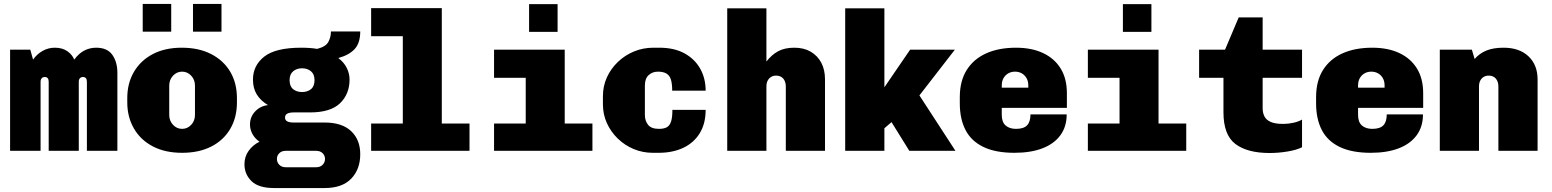

<svg xmlns="http://www.w3.org/2000/svg" viewBox="-20 -762 7840 970"><path d="M31 0V-511H133L147 -461Q167 -489 195.5 -505Q224 -521 257 -521Q295 -521 320 -503.5Q345 -486 355 -461Q379 -493 406.5 -507Q434 -521 466 -521Q522 -521 547.5 -485Q573 -449 573 -394V0H419V-349Q419 -373 399 -373Q390 -373 384 -367Q378 -361 378 -349V0H226V-349Q226 -373 206 -373Q197 -373 191 -367Q185 -361 185 -349V0Z M900 10Q814 10 752 -22.5Q690 -55 656.5 -113Q623 -171 623 -245V-266Q623 -342 657 -399.5Q691 -457 752.5 -489Q814 -521 898 -521Q985 -521 1047.5 -488.5Q1110 -456 1143.5 -399Q1177 -342 1177 -266V-245Q1177 -168 1143 -110.5Q1109 -53 1047 -21.5Q985 10 900 10ZM900 -111Q927 -111 946 -131.5Q965 -152 965 -181V-330Q965 -359 946 -379.5Q927 -400 900 -400Q873 -400 854 -379.5Q835 -359 835 -330V-181Q835 -152 854 -131.5Q873 -111 900 -111ZM701 -602V-742H845V-602ZM955 -602V-742H1099V-602Z M1365 188Q1286 188 1250.5 153Q1215 118 1215 68Q1215 29 1236.5 -0.5Q1258 -30 1291 -46Q1269 -61 1256 -84Q1243 -107 1243 -133Q1243 -172 1269.5 -199.5Q1296 -227 1334 -231Q1297 -253 1277.5 -284.5Q1258 -316 1258 -360Q1258 -431 1315 -476Q1372 -521 1502 -521Q1549 -521 1582 -515Q1626 -526 1639 -550.5Q1652 -575 1652 -603H1800Q1800 -545 1772 -514.5Q1744 -484 1690 -469V-468Q1717 -448 1731.5 -419.5Q1746 -391 1746 -360Q1746 -287 1698 -240.5Q1650 -194 1546 -194H1464Q1443 -194 1431.5 -188Q1420 -182 1420 -168Q1420 -155 1431 -149Q1442 -143 1463 -143H1620Q1708 -143 1754 -99.5Q1800 -56 1800 17Q1800 93 1754.5 140.5Q1709 188 1620 188ZM1424 83H1577Q1598 83 1610 70.5Q1622 58 1622 41Q1622 24 1610 12Q1598 0 1577 0H1424Q1403 0 1391 12Q1379 24 1379 41Q1379 58 1391 70.5Q1403 83 1424 83ZM1506 -297Q1533 -297 1551 -311.5Q1569 -326 1569 -357Q1569 -387 1551 -402Q1533 -417 1506 -417Q1479 -417 1461 -402Q1443 -387 1443 -357Q1443 -326 1461 -311.5Q1479 -297 1506 -297Z M2015 0V-579H1855V-721H2212V0ZM1855 0V-138H2352V0Z M2636 0V-369H2476V-511H2833V0ZM2476 0V-138H2973V0ZM2653 -601V-741H2797V-601Z M3278 10Q3227 10 3181.5 -9Q3136 -28 3101 -62Q3066 -96 3046 -140Q3026 -184 3026 -235V-276Q3026 -327 3046 -371Q3066 -415 3101.5 -449Q3137 -483 3183 -502Q3229 -521 3281 -521H3311Q3386 -521 3438 -492.5Q3490 -464 3517.5 -415Q3545 -366 3545 -304H3376Q3376 -341 3369 -361.5Q3362 -382 3346 -391Q3330 -400 3304 -400Q3276 -400 3257 -382.5Q3238 -365 3238 -330V-181Q3238 -152 3254 -131.5Q3270 -111 3309 -111Q3335 -111 3349.5 -119.5Q3364 -128 3370.5 -149Q3377 -170 3377 -207H3545Q3545 -138 3515.5 -89.5Q3486 -41 3432.5 -15.5Q3379 10 3307 10Z M3654 0V-720H3852V-451Q3878 -485 3911 -503Q3944 -521 3993 -521Q4041 -521 4075.5 -501Q4110 -481 4129 -445.5Q4148 -410 4148 -361V0H3950V-325Q3950 -350 3937 -365Q3924 -380 3901 -380Q3886 -380 3875 -373Q3864 -366 3858 -354Q3852 -342 3852 -325V0Z M4250 0V-720H4448V-321L4578 -511H4804L4625 -280L4807 0H4574L4484 -145L4448 -114V0Z M5105 10Q5010 10 4948.5 -19.5Q4887 -49 4858 -105Q4829 -161 4829 -240V-271Q4829 -353 4864 -408.5Q4899 -464 4962.5 -492.5Q5026 -521 5113 -521Q5192 -521 5249.5 -494Q5307 -467 5338.5 -416Q5370 -365 5370 -291V-217H5041V-182Q5041 -145 5060.5 -128Q5080 -111 5113 -111Q5152 -111 5169 -129Q5186 -147 5186 -184H5369Q5369 -122 5337 -78.5Q5305 -35 5246 -12.5Q5187 10 5105 10ZM5041 -319H5175V-330Q5175 -352 5166 -367.5Q5157 -383 5142 -391.5Q5127 -400 5108 -400Q5089 -400 5074 -391.5Q5059 -383 5050 -367.5Q5041 -352 5041 -330Z M5636 0V-369H5476V-511H5833V0ZM5476 0V-138H5973V0ZM5653 -601V-741H5797V-601Z M6394 11Q6282 11 6221.5 -34.5Q6161 -80 6161 -195V-369H6038V-511H6169L6238 -674H6359V-511H6558V-369H6359V-214Q6359 -193 6367.5 -175Q6376 -157 6398.5 -146.5Q6421 -136 6463 -136Q6489 -136 6515.5 -142Q6542 -148 6558 -158V-18Q6530 -4 6484 3.5Q6438 11 6394 11Z M6905 10Q6810 10 6748.5 -19.5Q6687 -49 6658 -105Q6629 -161 6629 -240V-271Q6629 -353 6664 -408.5Q6699 -464 6762.5 -492.5Q6826 -521 6913 -521Q6992 -521 7049.5 -494Q7107 -467 7138.5 -416Q7170 -365 7170 -291V-217H6841V-182Q6841 -145 6860.5 -128Q6880 -111 6913 -111Q6952 -111 6969 -129Q6986 -147 6986 -184H7169Q7169 -122 7137 -78.5Q7105 -35 7046 -12.5Q6987 10 6905 10ZM6841 -319H6975V-330Q6975 -352 6966 -367.5Q6957 -383 6942 -391.5Q6927 -400 6908 -400Q6889 -400 6874 -391.5Q6859 -383 6850 -367.5Q6841 -352 6841 -330Z M7254 0V-511H7416L7430 -464Q7454 -492 7489 -506.5Q7524 -521 7576 -521Q7656 -521 7702 -477.5Q7748 -434 7748 -361V0H7550V-325Q7550 -350 7537 -365Q7524 -380 7501 -380Q7486 -380 7475 -373Q7464 -366 7458 -354Q7452 -342 7452 -325V0Z"/></svg>

Font: Chivo Mono Black
Style: Regular
Weight: 900
Designer: Hector Gatti
Foundry: Omnibus-Type
Version: Version 1.008